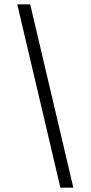

<svg xmlns="http://www.w3.org/2000/svg" viewBox="-20 -770 420 890"><path d="M320 100H260L60 -750H120Z"/></svg>

Font: Unica One
Style: Regular
Weight: 400
Designer: Eduardo Rodriguez Tunni
Foundry: Eduardo Rodriguez Tunni
Version: Version 2.000; ttfautohint (v1.8.4.7-5d5b);gftools[0.9.23]